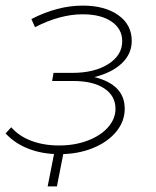

<svg xmlns="http://www.w3.org/2000/svg" viewBox="-22 -545 555 685"><path d="M423 -157Q423 -112 392.5 -75Q362 -38 309 -16.5Q256 5 190 5Q130 5 80.5 -14Q31 -33 -2 -69L18 -91Q46 -59 90 -42.5Q134 -26 189 -26Q245 -26 291 -43.5Q337 -61 363.5 -91Q390 -121 390 -157Q390 -203 350 -229.5Q310 -256 240 -256H164L169 -285H236Q315 -285 364.5 -316.5Q414 -348 414 -398Q414 -442 376 -468Q338 -494 273 -494Q192 -494 103 -448L90 -477Q183 -525 273 -525Q352 -525 400 -491Q448 -457 448 -399Q448 -353 413 -319.5Q378 -286 315 -270Q423 -243 423 -157ZM181 120H148L174 -12H207Z"/></svg>

Font: Montserrat Alternates ExLight
Style: Italic
Weight: 275
Italic angle: -11.3°
Designer: Julieta Ulanovsky
Foundry: Julieta Ulanovsky
Version: Version 7.200